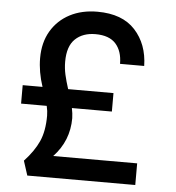

<svg xmlns="http://www.w3.org/2000/svg" viewBox="-52 -769 750 820"><g transform="rotate(5 323.0 -359.5)"><path d="M42 -301.8V-380.9H127Q106 -443.8 106 -502.9Q106 -569.8 135 -618.9Q164.1 -668 215.1 -694.6Q266.1 -721.2 333 -721.2Q439.9 -721.2 494.9 -661.1Q549.8 -601.1 551.8 -507.8H448.2Q448.2 -562 420.2 -593.5Q392.1 -625 333 -625Q278.8 -625 246.3 -594Q213.9 -563 213.9 -497.1Q213.9 -468.3 220 -441.2Q226.1 -414.1 236.8 -380.9H431.2V-301.8H259.8Q264.6 -278.8 265.1 -258.8Q265.1 -161.6 198.2 -90.8H558.1V2H95.2L75.2 -60.1Q117.2 -105 137.2 -149.4Q157.2 -193.8 157.2 -259.8Q157.2 -279.8 151.9 -301.8Z"/></g></svg>

Font: Poppins Medium
Style: Regular
Weight: 500
Designer: Ninad Kale (Devanagari), Jonny Pinhorn (Latin)
Foundry: Indian Type Foundry
Version: 4.004